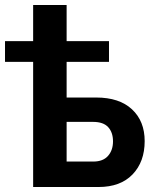

<svg xmlns="http://www.w3.org/2000/svg" viewBox="-45 -750 623 770"><path d="M87.9 0V-502H-24.9V-585H87.9V-730H222.2V-585H392.1V-502H222.2V-358.9H340.8Q433.6 -358.9 484.4 -311.5Q535.2 -264.2 535.2 -184.1Q535.2 -101.1 486.6 -50.5Q438 0 350.1 0ZM222.2 -102.1H329.1Q368.2 -102.1 388.2 -124.8Q408.2 -147.5 408.2 -183.1Q408.2 -218.8 388.9 -240Q369.6 -261.2 328.1 -261.2H222.2Z"/></svg>

Font: Rawline
Style: Bold
Weight: 700
Designer: Matt McInerney, Pablo Impallari, Rodrigo Fuenzalida
Foundry: Matt McInerney, Pablo Impallari, Rodrigo Fuenzalida
Version: Version 4.020;PS 004.020;hotconv 1.0.88;makeotf.lib2.5.64775